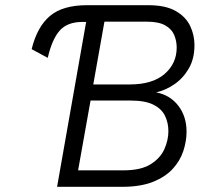

<svg xmlns="http://www.w3.org/2000/svg" viewBox="-20 -720 772 740"><path d="M200 0 312 -635.5H298Q239.5 -635.5 210 -602Q180.5 -568.5 164 -497L102 -530.5Q123 -616.5 172.2 -658.2Q221.5 -700 315.5 -700H551Q617.5 -700 656.5 -678Q695.5 -656 712.5 -620.8Q729.5 -585.5 729.5 -546Q729.5 -494 707.8 -456.2Q686 -418.5 652 -395.2Q618 -372 582 -364Q636 -353.5 667.5 -312.2Q699 -271 699 -212.5Q699 -175.5 686.5 -137.8Q674 -100 645.5 -69Q617 -38 569.2 -19Q521.5 0 451.5 0ZM339.5 -394.5H479.5Q568 -394.5 614.5 -435Q661 -475.5 661 -536.5Q661 -562.5 651.2 -585.5Q641.5 -608.5 616.2 -622.5Q591 -636.5 545 -636.5H382.5ZM281 -63.5H456Q523.5 -63.5 561 -87.2Q598.5 -111 613.8 -145.8Q629 -180.5 629 -214Q629 -246.5 616 -273.5Q603 -300.5 571.2 -316.5Q539.5 -332.5 483 -332.5H329Z"/></svg>

Font: Overpass Light
Style: Italic
Weight: 300
Italic angle: -10°
Designer: Delve Withrington, Dave Bailey, Thomas Jockin
Foundry: Delve Fonts LLC
Version: Version 4.000; ttfautohint (v1.8.3)